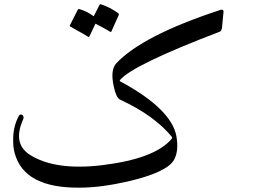

<svg xmlns="http://www.w3.org/2000/svg" viewBox="-20 -799 1242 885"><path d="M439 -777Q440 -780 446 -779Q467 -772 486.5 -762Q506 -752 525 -738Q530 -734 527 -729L493 -653Q491 -650 483 -655Q480 -658 464 -666.5Q448 -675 420 -690L392 -631Q390 -626 382 -632Q378 -635 358.5 -646Q339 -657 305 -676Q300 -679 302 -682L339 -755Q340 -758 346 -757Q364 -752 380.5 -743.5Q397 -735 412 -724ZM772 -160Q774 -163 773 -167Q693 -266 533 -340Q515 -349 504 -402Q488 -477 516 -507Q636 -635 992 -752Q996 -754 998.5 -754Q1001 -754 1003 -754Q1009 -754 1010 -748Q1011 -745 1010 -741L1003 -670Q1001 -656 993 -653Q590 -499 533 -430Q530 -426 536 -423Q769 -297 793 -172Q805 -103 782 -62Q750 -5 571 37Q510 51 453.5 58.5Q397 66 345 66Q92 68 48 -92Q39 -121 41 -169Q43 -220 67 -265Q70 -271 77 -271Q84 -271 87 -264Q90 -257 88 -252Q36 -138 117 -86Q234 -11 454 -38Q696 -68 772 -160Z"/></svg>

Font: Amiri
Style: Italic
Weight: 400
Italic angle: 10°
Designer: Khaled Hosny
Version: Version 0.113